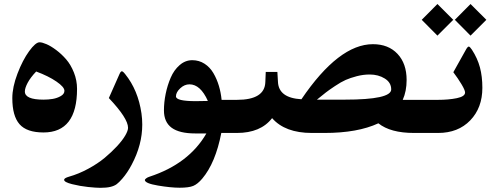

<svg xmlns="http://www.w3.org/2000/svg" viewBox="-20 -653 2428 943"><path d="M157.7 -301.8Q129.4 -272 115.7 -246.1Q102.1 -220.2 102.1 -203.6Q102.1 -163.6 193.8 -163.6Q217.3 -163.6 239 -167.2Q260.7 -170.9 278.6 -181.2Q296.4 -191.4 296.4 -207Q296.4 -225.6 257.3 -252.4Q218.3 -279.3 157.7 -301.8ZM193.8 -2.4Q111.3 -2.4 75.9 -43Q40.5 -83.5 40.5 -170.9Q40.5 -225.1 65.9 -291.5Q91.3 -357.9 123 -401.6Q154.8 -445.3 174.3 -445.3Q187 -445.3 208.5 -436Q230 -426.8 256.1 -407.2Q282.2 -387.7 304.9 -361.6Q327.6 -335.4 343 -296.9Q358.4 -258.3 358.4 -216.3Q358.4 -2.4 193.8 -2.4Z M678.7 -41Q678.7 58.1 627 155.3Q606 195.3 580.6 224.6Q564.9 242.7 553.2 251.5Q541.5 260.3 522.2 264.9Q502.9 269.5 472.7 269.5Q452.1 269.5 412.6 265.4Q373 261.2 334 251.5Q294.9 241.7 294.9 230Q294.9 221.7 318.8 214.8Q366.7 201.2 413.1 176Q459.5 150.9 493.7 122.6Q527.8 94.2 554.7 65.2Q581.5 36.1 595.2 12.5Q608.9 -11.2 608.9 -25.4Q608.9 -71.8 514.6 -171.4L567.4 -290.5Q571.3 -299.3 575 -301.8Q578.6 -304.2 583 -301.3Q587.4 -298.3 594.7 -289.1Q658.2 -210.4 674.8 -96.2Q678.7 -68.8 678.7 -41Z M1127.9 0H1066.9Q1038.6 147 973.1 224.6Q950.7 251 929.2 260Q907.7 269 862.3 269Q819.3 269 755.6 258.3Q691.9 247.6 691.4 231Q691.4 228 698 222.9Q704.6 217.8 714.4 214.8Q907.7 151.4 993.7 2.4H939Q861.3 2.4 823.2 -25.4Q785.2 -53.2 785.2 -110.8Q785.2 -150.4 793.7 -192.1Q802.2 -233.9 818.4 -271.5Q834.5 -309.1 862.3 -333.3Q890.1 -357.4 924.3 -357.4Q957.5 -357.4 984.4 -340.1Q1011.2 -322.8 1028.1 -293.9Q1044.9 -265.1 1054.9 -231.9Q1064.9 -198.7 1068.4 -162.6H1127.9Q1137.2 -162.6 1139.9 -149.9Q1142.6 -137.2 1142.6 -106V-55.7Q1142.6 -24.9 1139.9 -12.5Q1137.2 0 1127.9 0ZM1001 -157.2Q964.4 -238.8 910.6 -238.8Q885.7 -238.8 865 -219.2Q844.2 -199.7 844.2 -179.7Q844.2 -156.2 941.4 -156.2Q969.7 -156.2 1001 -157.2Z M1123 -162.6H1143.6Q1280.8 -162.6 1283.2 -250.5L1285.2 -299.8H1342.3L1345.2 -251Q1348.6 -171.9 1460.4 -165.5Q1644 -436 1811.5 -436Q1887.7 -436 1932.4 -388.4Q1977.1 -340.8 1977.1 -260.3Q1977.1 -205.1 1958 -162.6H2065.4Q2074.2 -162.6 2076.9 -149.7Q2079.6 -136.7 2079.6 -106V-55.7Q2079.6 -25.4 2076.9 -12.7Q2074.2 0 2065.4 0H2013.2Q1897.5 0 1838.4 -47.4Q1736.3 0 1574.2 0H1511.2Q1379.9 0 1316.4 -72.8Q1260.3 0 1143.6 0H1123Q1108.4 0 1104.7 -12Q1101.1 -23.9 1101.1 -55.2V-106.9Q1101.1 -138.7 1104.7 -150.6Q1108.4 -162.6 1123 -162.6ZM1901.4 -213.9Q1901.4 -247.6 1869.9 -267.3Q1838.4 -287.1 1795.4 -287.1Q1764.2 -287.1 1732.4 -278.8Q1700.7 -270.5 1678 -260.5Q1655.3 -250.5 1625 -230.2Q1594.7 -210 1580.3 -198.7Q1565.9 -187.5 1536.6 -163.6H1673.3Q1901.4 -163.6 1901.4 -213.9Z M2060.1 -162.6H2130.9Q2183.6 -162.6 2223.9 -170.9Q2264.2 -179.2 2264.2 -198.7Q2264.2 -210 2246.6 -239.3Q2229 -268.6 2206.5 -298.3L2266.6 -405.8Q2276.4 -424.3 2282.2 -424.3Q2287.6 -424.3 2297.9 -408.7Q2325.2 -366.7 2337.2 -322Q2349.1 -277.3 2349.1 -221.7Q2349.1 -123.5 2289.6 -61.8Q2230 0 2131.8 0H2060.1Q2045.4 0 2041.7 -12Q2038.1 -23.9 2038.1 -55.2V-106.9Q2038.1 -138.7 2041.7 -150.6Q2045.4 -162.6 2060.1 -162.6ZM2206.1 -555.7 2128.4 -478 2051.3 -555.7 2128.4 -633.3ZM2213.9 -555.7 2291 -633.3 2368.7 -555.7 2291 -478Z"/></svg>

Font: Parastoo FD
Style: Bold-FD
Weight: 700
Foundry: Saber Rastikerdar (saber.rastikerdar@gmail.com)
Version: Version 2.0.1